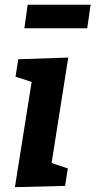

<svg xmlns="http://www.w3.org/2000/svg" viewBox="-20 -779 400 804"><path d="M359.5 -759.3 345.2 -660.5H82L95.9 -759.3ZM42.5 4.7 123.2 -503.4 172.8 -416.3 45 -457.9 56.5 -530.9 265.8 -538 185.2 -27.5 137.2 -116.3 264 -73.6 252.5 -0.6Z"/></svg>

Font: Bitter Thin
Style: Italic
Weight: 100
Italic angle: -9°
Designer: Sol Matas, and Bitter project Authors
Foundry: Sol Matas
Version: Version 2.002